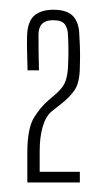

<svg xmlns="http://www.w3.org/2000/svg" viewBox="-20 -824 218 404"><path d="M37.5 -440Q37.5 -457 37.5 -473Q37.5 -489 37.5 -505.5Q38 -555 51.8 -577Q65.5 -599 82 -613L100 -628.5Q113.5 -641 117.8 -653Q122 -665 123 -681.5Q124 -699.5 124 -716.8Q124 -734 123 -751.5Q122.5 -764.5 116.2 -773Q110 -781.5 91.5 -781.5Q61.5 -781.5 61 -752Q61 -733.5 61.2 -714Q61.5 -694.5 62 -676H38Q37.5 -696 37 -714.2Q36.5 -732.5 37 -749Q38 -779 52.2 -791.2Q66.5 -803.5 92.5 -803.5Q121 -803.5 133.8 -790Q146.5 -776.5 147 -749Q147.5 -739 148 -729Q148.5 -719 148.5 -707.5Q148.5 -696 148 -681.5Q147.5 -650 137 -634.5Q126.5 -619 107 -604L88.5 -589.5Q75.5 -578 69.5 -556.2Q63.5 -534.5 63.5 -506.5V-462.5H148V-440Z"/></svg>

Font: Big Shoulders Display Thin ExtraLight
Style: Regular
Weight: 250
Version: Version 2.002